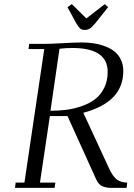

<svg xmlns="http://www.w3.org/2000/svg" viewBox="-20 -916 653 936"><path d="M53.2 0 56.2 -25.9H99.1L195.8 -676.8H119.1L122.1 -702.1H196.8Q227.1 -702.1 287.1 -705.6Q347.2 -709 378.9 -709Q408.2 -709 435.3 -705.1Q462.4 -701.2 489.5 -691.4Q516.6 -681.6 536.4 -666.5Q556.2 -651.4 568.6 -626.5Q581.1 -601.6 581.1 -569.8Q581.1 -418 386.2 -366.2L513.2 -91.8Q531.7 -53.2 551.3 -39.6Q570.8 -25.9 600.1 -25.9L597.2 0H523.9Q496.6 0 478.3 -8.5Q460 -17.1 449.2 -41L309.1 -350.1H223.1L174.8 -25.9H250L246.1 0ZM226.1 -376Q267.6 -376 304.7 -380.9Q341.8 -385.7 379.4 -398.9Q417 -412.1 444.1 -432.9Q471.2 -453.6 488 -487.8Q504.9 -522 504.9 -565.9Q504.9 -682.1 333 -682.1Q317.9 -682.1 302 -681.2Q286.1 -680.2 278.3 -679.2L270 -678.2ZM309.1 -880.9 330.1 -896 400.9 -826.2 491.2 -896 506.8 -880.9 443.8 -801.8Q428.7 -783.7 418 -776.9Q407.2 -770 393.1 -770Q379.4 -770 371.3 -776.6Q363.3 -783.2 352.1 -801.8Z"/></svg>

Font: Dehuti Alt
Style: Italic
Weight: 400
Version: Version 1.2